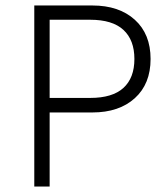

<svg xmlns="http://www.w3.org/2000/svg" viewBox="-20 -680 611 700"><path d="M317 -660Q414 -660 471.5 -608Q529 -556 529 -465Q529 -374 471.5 -322Q414 -270 317 -270H161V0H105V-660ZM309 -323Q390 -323 430 -359.5Q470 -396 470 -465Q470 -534 430 -571Q390 -608 309 -608H161V-323Z"/></svg>

Font: Kantumruy Pro Light
Style: Regular
Weight: 300
Version: Version 1.002